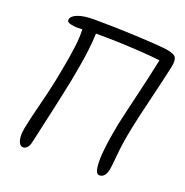

<svg xmlns="http://www.w3.org/2000/svg" viewBox="-129 -824 920 954"><g transform="rotate(20 331.5 -347.5)"><path d="M94 11Q75 11 67.5 -15.5Q60 -42 69 -86Q81 -145 99 -214Q117 -283 133 -359Q140 -396 149.5 -446.5Q159 -497 165.5 -548.5Q172 -600 170 -641Q163 -641 156 -640.5Q149 -640 142 -640Q125 -640 105.5 -645Q86 -650 89 -664Q93 -684 124.5 -695.5Q156 -707 209 -707Q264 -707 322 -705.5Q380 -704 432.5 -701.5Q485 -699 524 -696.5Q563 -694 580 -692Q628 -687 643.5 -674Q659 -661 651 -619Q642 -577 630.5 -528Q619 -479 607 -429.5Q595 -380 585 -337Q575 -294 569 -264Q551 -175 546 -114Q541 -53 537 -34Q533 -13 523.5 -0.5Q514 12 497 12Q480 12 475 -22.5Q470 -57 476.5 -117.5Q483 -178 498 -255Q504 -283 514.5 -328Q525 -373 537.5 -425.5Q550 -478 562 -531Q574 -584 583 -627Q551 -631 497 -635Q443 -639 377 -641.5Q311 -644 241 -644Q240 -606 234.5 -559.5Q229 -513 221 -467.5Q213 -422 206 -385Q200 -355 191.5 -315Q183 -275 173.5 -231.5Q164 -188 155 -148.5Q146 -109 139.5 -79Q133 -49 130 -37Q125 -10 115 0.5Q105 11 94 11Z"/></g></svg>

Font: Shantell Sans Normal
Style: Italic
Weight: 300
Italic angle: -11.31°
Designer: Stephen Nixon, Anya Danilova, Shantell Martin
Foundry: Arrow Type
Version: Version 1.008;[a672d596b]